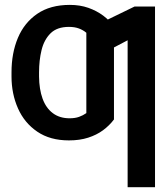

<svg xmlns="http://www.w3.org/2000/svg" viewBox="-20 -573 691 797"><path d="M269 -82Q291.5 -82 308.1 -87.9Q324.7 -93.8 338.4 -103.5V-279.3H453.1V-77.1Q434.1 -51.8 407.5 -32.2Q380.9 -12.7 345.9 -1.5Q311 9.8 266.1 9.8Q188 9.8 134.8 -26.4Q81.5 -62.5 54.7 -123Q27.8 -183.6 27.8 -255.4V-272.9Q27.8 -352.5 54.2 -415.5Q80.6 -478.5 134.5 -515.6Q188.5 -552.7 270 -552.7Q312 -552.7 346.7 -540.5Q381.3 -528.3 408.4 -508.1Q435.5 -487.8 453.1 -462.9V-257.8L338.4 -261.2V-437Q325.2 -448.2 307.6 -454.8Q290 -461.4 266.1 -461.4Q216.8 -461.4 189.9 -434.8Q163.1 -408.2 152.6 -365.5Q142.1 -322.8 142.1 -272.9V-255.4Q142.6 -202.6 156.7 -163.6Q170.9 -124.5 199.2 -103.3Q227.5 -82 269 -82ZM623.5 -545.9V204.1H509.8V-405.8L399.9 -348.1V-478.5L538.6 -545.9Z"/></svg>

Font: Inter 24pt Medium
Style: Regular
Weight: 500
Designer: Rasmus Andersson
Foundry: rsms
Version: Version 4.001;git-66647c0bb